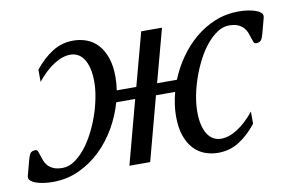

<svg xmlns="http://www.w3.org/2000/svg" viewBox="-112 -641 1195 764"><g transform="rotate(-10 485.5 -259.0)"><path d="M65.9 -390.1V-439.5Q99.1 -481 137.2 -505.1Q175.3 -529.3 222.2 -529.3Q250 -529.3 275.6 -519.8Q301.3 -510.3 320.6 -489.5Q339.8 -468.8 351.3 -436Q362.8 -403.3 362.8 -357.4Q362.8 -331.1 358.4 -304.2H437.5L495.1 -518.6H579.1L521.5 -304.2H601.6Q619.6 -349.1 647.9 -389.9Q676.3 -430.7 712.9 -461.7Q749.5 -492.7 794.2 -511Q838.9 -529.3 889.6 -529.3Q910.2 -529.3 927.7 -526.6Q945.3 -523.9 958.3 -519.3Q971.2 -514.6 978.3 -508.3Q985.4 -502 985.4 -494.6Q985.4 -489.7 983.9 -484.9L968.3 -426.3Q963.9 -409.2 958 -400.9Q952.1 -392.6 937 -392.6Q930.7 -392.6 927.7 -399.2Q924.8 -405.8 921.9 -415.5Q918.9 -425.3 914.8 -436.8Q910.6 -448.2 902.3 -458Q894 -467.8 879.9 -474.4Q865.7 -481 842.8 -481Q818.4 -481 795.4 -465.8Q772.5 -450.7 752 -425.8Q731.4 -400.9 714.4 -368.2Q697.3 -335.4 685.1 -300.5Q672.9 -265.6 666 -230.5Q659.2 -195.3 659.2 -165Q659.2 -131.8 665.3 -108.6Q671.4 -85.4 681.6 -70.8Q691.9 -56.2 705.6 -49.3Q719.2 -42.5 734.4 -42.5Q766.1 -42.5 800.8 -64.5Q835.4 -86.4 869.6 -128.4V-79.1Q836.4 -37.1 798.3 -13.2Q760.3 10.7 713.4 10.7Q685.5 10.7 659.9 1.2Q634.3 -8.3 615 -29.1Q595.7 -49.8 584.2 -82.5Q572.8 -115.2 572.8 -161.1Q572.8 -184.6 576.2 -208.7Q579.6 -232.9 586.4 -257.8H508.8L439.9 0H356L424.8 -257.8H348.1Q334 -206.5 306.2 -158Q278.3 -109.4 239.5 -72Q200.7 -34.7 151.9 -12Q103 10.7 45.9 10.7Q25.4 10.7 7.8 8.1Q-9.8 5.4 -22.7 0.7Q-35.6 -3.9 -42.7 -10.3Q-49.8 -16.6 -49.8 -23.9Q-49.8 -28.3 -48.3 -33.7L-32.7 -92.3Q-28.3 -109.4 -22.5 -117.7Q-16.6 -126 -1.5 -126Q4.9 -126 7.8 -119.4Q10.7 -112.8 13.7 -103Q16.6 -93.3 20.8 -81.8Q24.9 -70.3 33.2 -60.5Q41.5 -50.8 55.7 -44.2Q69.8 -37.6 92.8 -37.6Q117.2 -37.6 140.1 -52.7Q163.1 -67.9 183.6 -92.8Q204.1 -117.7 221.2 -150.4Q238.3 -183.1 250.5 -218Q262.7 -252.9 269.5 -288.1Q276.4 -323.2 276.4 -353.5Q276.4 -386.2 270.3 -409.7Q264.2 -433.1 253.9 -447.8Q243.7 -462.4 230 -469.2Q216.3 -476.1 201.2 -476.1Q169.4 -476.1 134.8 -454.1Q100.1 -432.1 65.9 -390.1Z"/></g></svg>

Font: Arian Grqi
Style: Italic
Weight: 400
Italic angle: -15°
Designer: Ruben Hakobyan (Tarumian)
Foundry: Ruben Hakobyan (Tarumian)
Version: Version 1.002